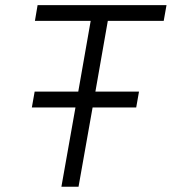

<svg xmlns="http://www.w3.org/2000/svg" viewBox="-20 -713 656 733"><path d="M101.6 -302.7 112.3 -363.3H278.8L326.2 -633.3H113.3L123.5 -693.4H615.7L605 -633.3H391.6L344.2 -363.3H510.7L500 -302.7H333.5L279.8 0H214.4L268.1 -302.7Z"/></svg>

Font: Cascadia Code Light
Style: Italic
Weight: 300
Italic angle: -10°
Monospace: yes
Designer: Aaron Bell
Foundry: Saja Typeworks
Version: Version 2404.023; ttfautohint (v1.8.4)